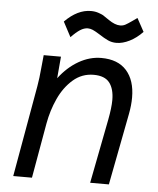

<svg xmlns="http://www.w3.org/2000/svg" viewBox="-54 -811 708 858"><g transform="rotate(5 300.0 -382.5)"><path d="M120.5 -494.5Q124 -532 126 -550H203.5L195 -452.5Q233.5 -503.5 282.8 -531.8Q332 -560 384 -560Q458.5 -560 497.2 -516.5Q536 -473 536 -395.5Q536 -361 528.5 -322L466.5 0H382.5L438.5 -288Q449 -343 449 -377Q449 -426.5 427.8 -454.2Q406.5 -482 356.5 -482Q304 -482 264.2 -447.5Q224.5 -413 200 -359.5Q175.5 -306 165 -247L121.5 0H37.5L110 -410Q116 -443.5 120.5 -494.5ZM363 -666Q345.5 -677 334.2 -681.8Q323 -686.5 312.5 -686.5Q295.5 -686.5 278 -675.2Q260.5 -664 238 -640.5L202.5 -707.5Q259.5 -765 319.5 -765Q338.5 -765 354 -759.5Q369.5 -754 374.5 -751Q379.5 -748 402.5 -732Q431.5 -712 454.5 -712Q467 -712 477.5 -717.5Q488 -723 508.5 -737.5L529 -752L561.5 -692.5Q534.5 -664 503.5 -648.5Q472.5 -633 444.5 -633Q424 -633 407 -640.8Q390 -648.5 363 -666Z"/></g></svg>

Font: JuliaMono
Style: Italic
Weight: 400
Italic angle: -9°
Monospace: yes
Designer: cormullion
Foundry: corm
Version: Version 0.057; ttfautohint (v1.8.4)